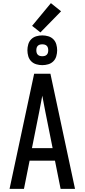

<svg xmlns="http://www.w3.org/2000/svg" viewBox="-20 -1206 540 1226"><path d="M41 0 198 -735H302L459 0H367L331 -180H169L133 0ZM316 -260 270 -490Q265 -516 260 -542Q255 -568 250 -595Q245 -568 240 -542Q235 -516 230 -490L184 -260ZM250 -790Q231 -790 212 -795.5Q193 -801 179.5 -814.5Q166 -828 160.5 -847Q155 -866 155 -885Q155 -904 160.5 -923Q166 -942 179.5 -955.5Q193 -969 212 -974.5Q231 -980 250 -980Q269 -980 288 -974.5Q307 -969 320.5 -955.5Q334 -942 339.5 -923Q345 -904 345 -885Q345 -866 339.5 -847Q334 -828 320.5 -814.5Q307 -801 288 -795.5Q269 -790 250 -790ZM250 -847Q258 -847 265.5 -849Q273 -851 278.5 -856.5Q284 -862 286 -869.5Q288 -877 288 -885Q288 -893 286 -900.5Q284 -908 278.5 -913.5Q273 -919 265.5 -921Q258 -923 250 -923Q242 -923 234.5 -921Q227 -919 221.5 -913.5Q216 -908 214 -900.5Q212 -893 212 -885Q212 -877 214 -869.5Q216 -862 221.5 -856.5Q227 -851 234.5 -849Q242 -847 250 -847ZM238 -999 185 -1041 305 -1186 370 -1134Z"/></svg>

Font: Iosevka Custom Medium
Style: Regular
Weight: 500
Monospace: yes
Designer: Belleve Invis
Foundry: Belleve Invis
Version: Version 32.5.0; ttfautohint (v1.8.4)